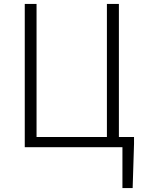

<svg xmlns="http://www.w3.org/2000/svg" viewBox="-20 -749 737 977"><path d="M585 -52V-729H524V-52H166V-729H106V0H603V208H655L662 -17V-52Z"/></svg>

Font: Noto Sans CJK Light
Style: Regular
Weight: 300
Designer: Ryoko NISHIZUKA (kana & ideographs); Paul D. Hunt (Latin, Greek & Cyrillic); Wenlong ZHANG (bopomofo); Sandoll Communica
Foundry: Adobe Systems Incorporated
Version: Version 1.000;PS 1;hotconv 1.0.78;makeotf.lib2.5.61930